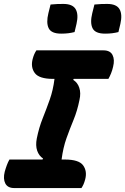

<svg xmlns="http://www.w3.org/2000/svg" viewBox="-28 -956 636 976"><path d="M386 0H45Q11 0 -1 -23.5Q-13 -47 -4 -83Q1 -101 7 -117Q13 -133 20 -145H188L191 -150Q170 -164 161 -190Q152 -216 159 -252Q170 -307 189 -354.5Q208 -402 225 -450Q242 -498 249 -555H242Q171 -555 149 -584.5Q127 -614 138 -656Q142 -671 146.5 -681Q151 -691 157 -700H498Q532 -700 544 -676.5Q556 -653 547 -617Q543 -599 536.5 -583Q530 -567 523 -555H347L344 -550Q366 -537 375 -510Q384 -483 376 -448Q365 -393 346 -347Q327 -301 310 -253.5Q293 -206 285 -145H302Q373 -145 394.5 -115.5Q416 -86 405 -44Q401 -29 396.5 -19Q392 -9 386 0ZM229 -933Q246 -935 263.5 -935.5Q281 -936 294 -936Q341 -936 356.5 -909.5Q372 -883 361 -835L351 -793Q335 -789 319 -787Q303 -785 283 -785Q233 -785 219.5 -812.5Q206 -840 218 -889ZM452 -933Q469 -935 486.5 -935.5Q504 -936 517 -936Q564 -936 579.5 -909.5Q595 -883 584 -835L574 -793Q558 -789 542 -787Q526 -785 506 -785Q456 -785 442.5 -812.5Q429 -840 441 -889Z"/></svg>

Font: Recursive Sn Csl St XBd
Style: Italic
Weight: 800
Italic angle: -15°
Version: Version 1.079;hotconv 1.0.112;makeotfexe 2.5.65598; ttfautoh